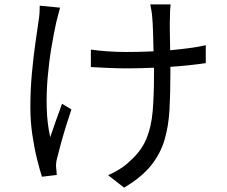

<svg xmlns="http://www.w3.org/2000/svg" viewBox="-20 -800 1040 879"><path d="M761 -780Q758 -755 758 -721Q757 -705 757.5 -661Q758 -617 759 -570Q803 -574 845 -579.5Q887 -585 922 -593V-511Q888 -506 846.5 -501.5Q805 -497 760 -494Q760 -484 760 -475Q760 -466 760 -459Q760 -373 756 -298.5Q752 -224 733.5 -160.5Q715 -97 671.5 -42.5Q628 12 548 59L475 2Q499 -8 526.5 -25Q554 -42 572 -60Q626 -107 649.5 -163Q673 -219 679 -291Q685 -363 685 -459Q685 -466 685 -473.5Q685 -481 685 -490Q621 -487 558 -487Q522 -487 475 -489Q428 -491 396 -493V-573Q428 -568 472.5 -565Q517 -562 557 -562Q620 -562 683 -565Q682 -612 680.5 -656.5Q679 -701 677 -720Q676 -737 673 -752.5Q670 -768 668 -780ZM255 -765Q251 -751 246.5 -732.5Q242 -714 238 -700Q226 -646 215 -580Q204 -514 198 -443Q192 -372 194 -303Q196 -234 210 -172Q221 -204 235.5 -246Q250 -288 264 -325L307 -299Q295 -264 282 -222Q269 -180 258.5 -141.5Q248 -103 242 -78Q235 -53 237 -33Q238 -26 238.5 -16.5Q239 -7 240 1L172 9Q162 -22 149.5 -72Q137 -122 128 -183.5Q119 -245 119 -308Q119 -389 126 -464.5Q133 -540 142 -603Q151 -666 157 -707Q160 -724 161 -742.5Q162 -761 162 -774Z"/></svg>

Font: Source Han Sans SC
Style: Regular
Weight: 400
Designer: Ryoko NISHIZUKA 西塚涼子 (kana, bopomofo & ideographs); Paul D. Hunt (Latin, Greek & Cyrillic); Sandoll Communications 산돌커뮤니
Foundry: Adobe
Version: Version 2.002;hotconv 1.0.116;makeotfexe 2.5.65601; ttfautoh